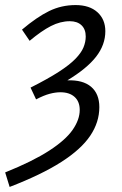

<svg xmlns="http://www.w3.org/2000/svg" viewBox="-40 -518 478 755"><path d="M-2.1 217.1 -19.7 160Q89 116.2 153.3 74.5Q217.7 32.8 245.6 -7.4Q273.5 -47.6 273.5 -85.6Q273.5 -118.7 253.2 -137Q232.9 -155.2 197.6 -155.2Q177.8 -155.2 155.1 -149.1Q132.4 -143.1 101.9 -127.2L80.1 -173.5Q148.3 -207.9 190.8 -235.3Q233.3 -262.7 256.5 -286.6Q279.6 -310.4 288.3 -331.7Q297.1 -353.1 297.1 -374.5Q297.1 -402.9 280.5 -418.7Q263.8 -434.6 234.5 -434.6Q197.4 -434.6 160.3 -415.6Q123.3 -396.7 76.5 -357.5L46.5 -401.5Q104.6 -450.7 153 -474.4Q201.4 -498.1 257.2 -498.1Q311.9 -498.1 343.1 -470Q374.2 -441.8 374.2 -395.3Q374.2 -341.9 338.1 -295.3Q302 -248.7 224.8 -202Q285.8 -204.3 318.2 -176.8Q350.6 -149.2 350.6 -96.7Q350.6 -37.3 314.7 15.9Q278.8 69.2 201 119Q123.2 168.8 -2.1 217.1Z"/></svg>

Font: Source Sans 3 VF
Style: Italic
Weight: 200
Italic angle: -11°
Designer: Paul D. Hunt
Foundry: Adobe Systems Incorporated
Version: Version 3.042;hotconv 1.0.118;makeotfexe 2.5.65603